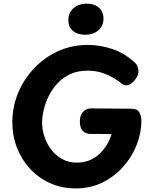

<svg xmlns="http://www.w3.org/2000/svg" viewBox="-20 -1030 862 1069"><path d="M733.8 -678.7Q739.8 -673.7 745.2 -661Q750.7 -648.3 750.7 -634.1Q750.7 -614.3 739.2 -596.3Q727.8 -578.3 712.4 -566.7Q697.1 -555 685.1 -555Q669.1 -555 658.6 -563.8Q648.1 -572.7 639.1 -578.9Q594.1 -609 554.3 -622.8Q514.6 -636.6 467.6 -636.6Q412.2 -636.6 370.6 -617Q328.9 -597.4 299.3 -565.1Q269.7 -532.8 250.8 -494.4Q232 -456.1 223.2 -417.1Q214.4 -378 214.4 -346Q214.4 -309 227 -270.1Q239.6 -231.1 264.2 -198.3Q288.9 -165.4 324.9 -145Q360.9 -124.6 407.8 -124.6Q449.3 -124.6 481.2 -138.7Q513 -152.8 537.1 -176.3Q561.1 -199.9 577 -227.8Q592.9 -255.7 601 -283.4Q582.8 -283.4 564.2 -283.9Q545.6 -284.4 525.3 -284.4Q505 -284.4 482.9 -284.4Q456.9 -284.4 440.8 -300.8Q424.8 -317.2 424.6 -354.9Q424.3 -386.1 441.5 -406.3Q458.7 -426.4 486.8 -426.4Q538.7 -426.4 598.8 -425.6Q659 -424.7 711.7 -424.7Q744.7 -424.4 755.9 -404.3Q767.1 -384.2 767.1 -358.1Q767.1 -289.7 740.8 -223Q714.6 -156.3 665.9 -101.5Q617.2 -46.7 550.2 -13.8Q483.1 19 401.6 19Q324.1 19 259.4 -10Q194.7 -39 147.5 -90Q100.3 -141 74.4 -207.5Q48.6 -274 48.6 -348Q48.6 -435 80.8 -512.5Q113 -590 170.5 -650.5Q228 -711 304.4 -745.5Q380.9 -780 469.1 -780Q536 -780 604.9 -757.3Q673.8 -734.7 733.8 -678.7ZM454.6 -836.4Q412.8 -836.4 386.7 -857.3Q360.7 -878.1 360.7 -917.8Q360.7 -960.6 390.2 -985.1Q419.7 -1009.6 461 -1009.6Q497.2 -1009.6 517.9 -996.8Q538.7 -984 547.5 -965.2Q556.3 -946.4 556.3 -927.2Q556.3 -886.3 527.8 -861.4Q499.2 -836.4 454.6 -836.4Z"/></svg>

Font: Playpen Sans Deva
Style: Regular
Weight: 400
Designer: Pooja Saxena, Gunjan Panchal, Laura Meseguer, Veronika Burian, José Scaglione
Foundry: TypeTogether
Version: Version 2.000